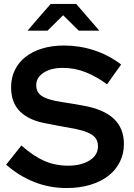

<svg xmlns="http://www.w3.org/2000/svg" viewBox="-20 -940 676 970"><path d="M11 -108Q31 -133 49.5 -156.5Q68 -180 88 -205Q149 -151 204 -127Q259 -103 324 -103Q390 -103 432.5 -129.5Q475 -156 475 -201Q475 -232 456.5 -249.5Q438 -267 404.5 -277.5Q371 -288 323 -296Q275 -304 216 -316Q128 -331 82 -376Q36 -421 36 -499Q36 -547 55 -586Q74 -625 109 -652.5Q144 -680 193.5 -695Q243 -710 304 -710Q382 -710 455.5 -686Q529 -662 592 -614Q574 -589 556 -564Q538 -539 521 -514Q468 -553 413 -575Q358 -597 298 -597Q237 -597 200 -572.5Q163 -548 163 -510Q163 -481 179 -465Q195 -449 225 -439.5Q255 -430 298.5 -423.5Q342 -417 397 -407Q502 -389 554 -341Q606 -293 606 -212Q606 -164 586 -123Q566 -82 528.5 -52.5Q491 -23 437 -6.5Q383 10 316 10Q230 10 153 -20.5Q76 -51 11 -108ZM378 -785Q358 -805 338.5 -824Q319 -843 299 -863Q279 -843 259.5 -824Q240 -805 220 -785H119Q148 -819 177 -852.5Q206 -886 236 -920H365L482 -785Z"/></svg>

Font: Rosa Sans SemiBold
Style: Regular
Weight: 600
Designer: Pentagram / MCKL
Foundry: Pentagram / MCKL
Version: Version 1.005;September 16, 2019;FontCreator 11.5.0.2425 64-